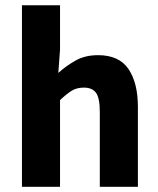

<svg xmlns="http://www.w3.org/2000/svg" viewBox="-20 -721 611 741"><path d="M64.7 0V-700.6H211.7V-529.4L205.1 -439.6Q233.4 -465.4 270.5 -486.7Q307.6 -508.1 358.3 -508.1Q439.7 -508.1 475.9 -454.6Q512.2 -401 512.2 -308V0H365.2V-289.2Q365.2 -342.8 350.5 -362.9Q335.9 -382.9 303.5 -382.9Q275.8 -382.9 256.1 -370.4Q236.4 -358 211.7 -334.7V0Z"/></svg>

Font: Source Sans Variable
Style: Regular
Weight: 200
Designer: Paul D. Hunt
Foundry: Adobe Systems Incorporated
Version: Version 3.006;hotconv 1.0.111;makeotfexe 2.5.65597